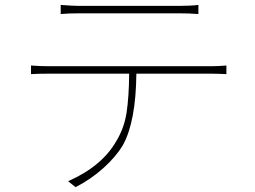

<svg xmlns="http://www.w3.org/2000/svg" viewBox="-20 -733 1040 783"><path d="M710 -678.7H303.7Q259.8 -678.7 227.5 -675.8V-712.9Q278.3 -709 301.8 -709H710Q756.8 -709 789.1 -712.9V-675.8Q751 -678.7 710 -678.7ZM183.6 -462.9H837.9Q869.1 -462.9 903.3 -465.8V-430.7Q866.2 -432.6 837.9 -432.6H536.1Q534.2 -237.3 481.4 -141.6Q453.1 -93.8 401.4 -47.4Q349.6 -1 288.1 30.3L257.8 5.9Q395.5 -54.7 454.1 -157.2Q486.3 -210 496.1 -273.4Q505.9 -336.9 506.8 -432.6H183.6Q133.8 -432.6 106.4 -430.7V-465.8Q144.5 -462.9 183.6 -462.9Z"/></svg>

Font: Gen Shin Gothic ExtraLight
Style: Regular
Weight: 100
Designer: [Source Han Sans]
Ryoko NISHIZUKA  (kana & ideographs); Paul D. Hunt (Latin, Greek & Cyrillic); Wenlong ZHANG  (bopomofo
Version: Version 1.002.20150607